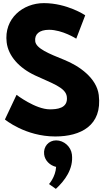

<svg xmlns="http://www.w3.org/2000/svg" viewBox="-20 -860 712 1231"><path d="M260.9 -840C127.9 -840 3.9 -742 22.8 -588C33.4 -502 100.8 -425 205.8 -376C309.8 -327 401.2 -300 408.5 -240C418 -163 340.5 -159 299.5 -159C207.5 -159 86.1 -252 86.1 -252L11.5 -94C11.5 -94 141.8 15 334.8 15C495.8 15 637.4 -54 613.2 -251C599.9 -359 489.3 -437 392.6 -476C293.6 -516 211.6 -549 205.9 -595C200.4 -640 230.9 -669 294.9 -669C379.9 -669 468.9 -612 468.9 -612L526.4 -762C526.4 -762 410.9 -840 260.9 -840ZM339.9 40C389.9 40 434.8 80 441 130C452.4 223 394.7 299 338.1 351L294.3 320C294.3 320 335.8 275 339.8 210C300.7 201 267.9 170 263 130C256.8 80 291.9 40 339.9 40Z"/></svg>

Font: Hussar
Style: BdOpOblOne
Weight: 700
Foundry: Cannot Into Space Fonts
Version: Version 2.00